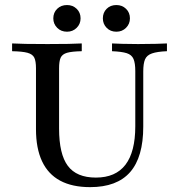

<svg xmlns="http://www.w3.org/2000/svg" viewBox="-20 -747 725 778"><path d="M345.2 11.3Q272.6 11.3 223.8 -14.9Q175 -41.1 150.4 -93.5Q125.8 -146 125.8 -223.4V-470.2Q125.8 -499.2 119 -513.3Q112.1 -527.4 91.5 -533.1Q71 -538.7 29 -539.5V-571Q68.5 -568.5 172.6 -568.5Q271.8 -568.5 311.3 -571V-539.5Q271 -538.7 251.6 -533.1Q232.3 -527.4 225.8 -513.3Q219.4 -499.2 219.4 -470.2V-225.8Q219.4 -122.6 254.8 -75Q290.3 -27.4 368.5 -27.4Q448.4 -27.4 488.3 -79.4Q528.2 -131.5 528.2 -235.5V-458.9Q528.2 -491.1 521 -508.1Q513.7 -525 493.5 -531.5Q473.4 -537.9 433.9 -539.5V-571Q448.4 -570.2 475 -569.4Q501.6 -568.5 539.5 -568.5Q583.1 -568.5 612.5 -569.4Q641.9 -570.2 656.5 -571V-539.5Q616.9 -537.9 596 -530.6Q575 -523.4 567.7 -506.5Q560.5 -489.5 560.5 -457.3V-233.9Q560.5 -110.5 507.3 -49.6Q454 11.3 345.2 11.3ZM451.6 -618.5Q427.4 -618.5 412.1 -634.3Q396.8 -650 396.8 -672.6Q396.8 -696 412.1 -711.3Q427.4 -726.6 451.6 -726.6Q475 -726.6 490.7 -711.3Q506.5 -696 506.5 -672.6Q506.5 -650 490.7 -634.3Q475 -618.5 451.6 -618.5ZM251.6 -618.5Q227.4 -618.5 211.7 -634.3Q196 -650 196 -672.6Q196 -696 211.7 -711.3Q227.4 -726.6 251.6 -726.6Q275 -726.6 290.7 -711.3Q306.5 -696 306.5 -672.6Q306.5 -650 290.7 -634.3Q275 -618.5 251.6 -618.5Z"/></svg>

Font: Playfair 12pt Medium
Style: Regular
Weight: 500
Designer: Claus Eggers Sørensen
Foundry: Claus Eggers Sørensen
Version: Version 2.000;gftools[0.9.28]